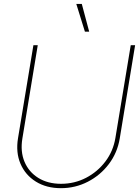

<svg xmlns="http://www.w3.org/2000/svg" viewBox="-20 -960 715 988"><path d="M293.5 8.3Q218.8 8.3 164.6 -25.4Q110.4 -59.1 85.4 -117.4Q60.5 -175.8 72.8 -249.5L151.9 -727.5H174.3L95.2 -247.6Q84 -180.2 106.2 -127.4Q128.4 -74.7 177.2 -44.4Q226.1 -14.2 293.9 -14.2Q363.3 -14.2 422.6 -44.9Q481.9 -75.7 522.2 -128.9Q562.5 -182.1 573.7 -249.5L652.8 -727.5H675.3L596.2 -247.6Q584 -173.8 540.3 -116Q496.6 -58.1 432.1 -24.9Q367.7 8.3 293.5 8.3ZM417 -796.9 372.6 -939.9H400.9L439 -796.9Z"/></svg>

Font: Inter 28pt Thin
Style: Italic
Weight: 250
Italic angle: -9.3988°
Designer: Rasmus Andersson
Foundry: rsms
Version: Version 4.001;git-66647c0bb